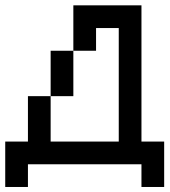

<svg xmlns="http://www.w3.org/2000/svg" viewBox="-20 -628 648 734"><path d="M173.6 -260.4V-434H260.4V-260.4ZM86.8 0V86.8H0V-86.8H86.8V-260.4H173.6V-86.8H434V-520.8H347.2V-434H260.4V-607.6H520.8V-86.8H607.6V86.8H520.8V0Z"/></svg>

Font: 8-bit Operator+ 8
Style: Regular
Weight: 400
Designer: GrandChaos9000
Version: Version 1.3.0 - August 1, 2014